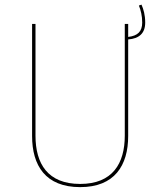

<svg xmlns="http://www.w3.org/2000/svg" viewBox="-20 -782 678 812"><path d="M594.1 -686.6C594.1 -718.6 586.9 -743.3 578.4 -762.4L567.4 -758.6C575.4 -738.6 581.4 -715.6 581.4 -686.6C581.4 -649 562.6 -630.6 522.1 -625.8V-680.9H507.7V-208.1C507.7 -90.9 456.1 -4.1 319.1 -4.1C182 -4.1 130.1 -89.6 130.1 -208.1V-680.9H115.7V-206.9C115.7 -82.1 172.3 9.4 319.1 9.4C464.4 9.4 522.1 -82.1 522.1 -206.9V-615.2C568.3 -618.7 594.1 -641.1 594.1 -686.6Z"/></svg>

Font: Fira Sans Hair
Style: Regular
Weight: 100
Designer: bBox Type GmbH & Carrois Corporate GbR & Edenspiekermann AG
Foundry: bBox Type GmbH & Carrois Corporate GbR & Edenspiekermann AG
Version: Version 4.300;PS 004.300;hotconv 1.0.88;makeotf.lib2.5.64775